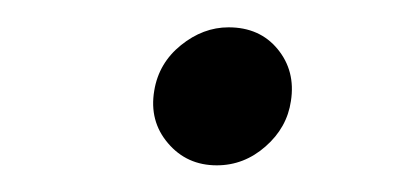

<svg xmlns="http://www.w3.org/2000/svg" viewBox="-20 -416 310 144"><path d="M142.6 -292Q120.1 -292 106 -308.6Q91.8 -325.2 95.7 -348.1Q99.1 -368.7 115.7 -382.1Q132.3 -395.5 151.4 -395.5Q174.8 -395.5 188.2 -379.2Q201.7 -362.8 198.2 -340.3Q195.3 -320.3 179.2 -306.2Q163.1 -292 142.6 -292Z"/></svg>

Font: Inter 17pt Light
Style: Italic
Weight: 300
Italic angle: -9.3988°
Version: Version 4.001;git-66647c0bb